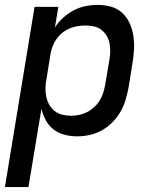

<svg xmlns="http://www.w3.org/2000/svg" viewBox="-26 -548 646 783"><path d="M-6 215 115 -520H212L198 -436Q212 -458 232 -476Q252 -494 275 -506Q298 -518 323 -523Q348 -528 373 -528Q401 -528 427.5 -520.5Q454 -513 473 -495Q492 -477 503 -452.5Q514 -428 518 -401Q522 -374 520.5 -345.5Q519 -317 514 -289L498 -189Q493 -164 485.5 -139Q478 -114 464.5 -91Q451 -68 431.5 -48.5Q412 -29 388.5 -16Q365 -3 339.5 2.5Q314 8 289 8Q262 8 237 1.5Q212 -5 192.5 -20Q173 -35 161 -57Q149 -79 143 -104L90 215ZM264 -76Q281 -76 297.5 -79.5Q314 -83 329.5 -91Q345 -99 358.5 -111.5Q372 -124 381 -139Q390 -154 395 -170Q400 -186 403 -203L420 -303Q423 -320 423.5 -338Q424 -356 420.5 -372.5Q417 -389 408.5 -403Q400 -417 386.5 -427Q373 -437 356.5 -440.5Q340 -444 322 -444Q298 -444 273.5 -437.5Q249 -431 228.5 -414.5Q208 -398 196 -375Q184 -352 180 -328L164 -228Q160 -209 159.5 -190.5Q159 -172 162.5 -154.5Q166 -137 174.5 -121.5Q183 -106 196.5 -95.5Q210 -85 227.5 -80.5Q245 -76 264 -76Z"/></svg>

Font: Iosevka SS04 Md Ex Obl
Style: Regular
Weight: 500
Width: 7
Italic angle: -9°
Monospace: yes
Designer: Belleve Invis
Foundry: Belleve Invis
Version: Version 19.0.0; ttfautohint (v1.8.4)